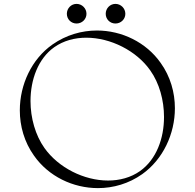

<svg xmlns="http://www.w3.org/2000/svg" viewBox="-20 -962 1002 988"><path d="M374 -841C402 -841 425 -863 425 -891C425 -919 402 -942 374 -942C346 -942 324 -919 324 -891C324 -863 346 -841 374 -841ZM574 -841C602 -841 625 -863 625 -891C625 -919 602 -942 574 -942C546 -942 524 -919 524 -891C524 -863 546 -841 574 -841ZM484 6C563 6 643 -17 712 -66C819 -142 880 -273 880 -405C880 -486 857 -568 807 -638C732 -745 606 -805 479 -805C400 -805 320 -782 250 -733C143 -658 82 -527 82 -394C82 -313 105 -231 155 -161C230 -54 356 6 484 6ZM536 -33C412 -33 281 -99 209 -200C162 -266 137 -355 137 -442C137 -552 176 -660 259 -719C307 -753 365 -768 424 -768C549 -768 682 -701 753 -600C800 -534 824 -446 824 -360C824 -250 785 -142 701 -82C653 -48 595 -33 536 -33Z"/></svg>

Font: Cantique Normal
Style: Regular
Weight: 400
Designer: Sébastien Hayez
Foundry: Sébastien Hayez & Ariel Martín Pérez
Version: Version 1.000;hotconv 1.0.109;makeotfexe 2.5.65596